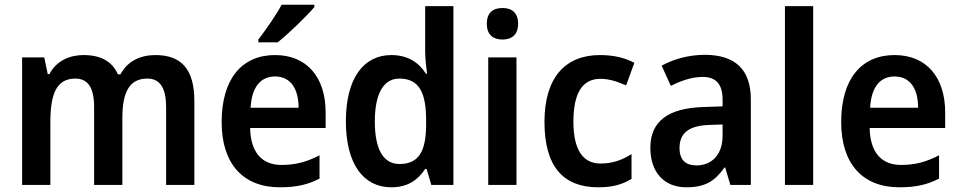

<svg xmlns="http://www.w3.org/2000/svg" viewBox="-20 -786 4079 816"><path d="M640 -552C578 -552 522 -527 492 -470H481C458 -524 409 -552 335 -552C276 -552 220 -528 190 -471H183L168 -542H74V0H194V-266C194 -385 219 -452 300 -452C355 -452 380 -412 380 -330V0H500V-283C500 -393 529 -452 606 -452C661 -452 686 -411 686 -330V0H806V-356C806 -492 751 -552 640 -552Z M1316 -756V-766H1177C1153 -721 1111 -661 1078 -618V-606H1160C1207 -643 1285 -719 1316 -756ZM1149 -552C1009 -552 922 -452 922 -267C922 -89 1014 10 1169 10C1239 10 1288 -1 1338 -27V-126C1284 -98 1237 -85 1176 -85C1092 -85 1045 -140 1043 -242H1364V-308C1364 -458 1284 -552 1149 -552ZM1149 -461C1217 -461 1249 -406 1249 -328H1045C1050 -418 1089 -461 1149 -461Z M1643 10C1713 10 1756 -21 1787 -68H1793L1813 0H1907V-760H1787V-566C1787 -535 1792 -498 1795 -473H1790C1760 -521 1712 -552 1643 -552C1526 -552 1450 -454 1450 -271C1450 -88 1525 10 1643 10ZM1678 -89C1609 -89 1573 -151 1573 -270C1573 -386 1609 -452 1677 -452C1762 -452 1791 -392 1791 -274V-253C1790 -142 1759 -89 1678 -89Z M2116 -752C2076 -752 2049 -733 2049 -685C2049 -638 2076 -618 2116 -618C2154 -618 2182 -638 2182 -685C2182 -732 2155 -752 2116 -752ZM2175 -542H2055V0H2175Z M2522 10C2582 10 2624 -1 2664 -26V-131C2624 -106 2584 -91 2532 -91C2457 -91 2417 -150 2417 -269C2417 -389 2454 -451 2532 -451C2567 -451 2603 -440 2641 -423L2676 -519C2641 -538 2593 -552 2530 -552C2383 -552 2294 -457 2294 -268C2294 -77 2375 10 2522 10Z M2975 -553C2908 -553 2843 -535 2792 -507L2831 -421C2877 -444 2921 -459 2967 -459C3022 -459 3051 -429 3051 -363V-334L2967 -331C2819 -326 2744 -270 2744 -158C2744 -53 2803 10 2897 10C2977 10 3018 -16 3059 -74H3062L3084 0H3171V-364C3171 -491 3104 -553 2975 -553ZM2994 -255 3051 -257V-209C3051 -128 3004 -83 2940 -83C2896 -83 2868 -104 2868 -157C2868 -216 2902 -252 2994 -255Z M3436 0V-760H3316V0Z M3782 -552C3642 -552 3555 -452 3555 -267C3555 -89 3647 10 3802 10C3872 10 3921 -1 3971 -27V-126C3917 -98 3870 -85 3809 -85C3725 -85 3678 -140 3676 -242H3997V-308C3997 -458 3917 -552 3782 -552ZM3782 -461C3850 -461 3882 -406 3882 -328H3678C3683 -418 3722 -461 3782 -461Z"/></svg>

Font: Noto Sans Kannada SemiCondensed SemiBold
Style: Regular
Weight: 600
Width: 4
Designer: Jelle Bosma - Monotype Design Team
Foundry: Monotype Imaging Inc.
Version: Version 2.005